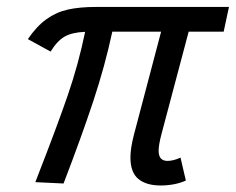

<svg xmlns="http://www.w3.org/2000/svg" viewBox="-20 -538 694 565"><path d="M363.8 -74.7Q363.8 -101.6 374 -141.1L454.1 -444.8H310.5Q289.1 -344.7 254.2 -239.3Q219.2 -133.8 167 2L84 -2Q88.4 -13.2 89.4 -16.1Q147.9 -166 179.4 -257.6Q210.9 -349.1 230.5 -444.3Q192.4 -442.9 170.4 -430.4Q148.4 -418 128.9 -386.2L62 -422.9Q87.9 -460.9 116.5 -481.4Q145 -502 179.4 -509.8Q213.9 -517.6 263.2 -517.6H653.8L638.2 -444.8H535.2L455.1 -143.1Q446.8 -111.3 446.8 -94.7Q446.8 -79.1 453.4 -71.8Q460 -64.5 473.1 -64.5Q489.7 -64.5 511.2 -74.2L526.9 -6.8Q514.2 -0.5 494.4 3.7Q474.6 7.8 453.1 7.8Q410.2 7.8 387 -11.5Q363.8 -30.8 363.8 -74.7Z"/></svg>

Font: Reddit Sans Chocolate
Style: Italic
Weight: 400
Italic angle: -11.25°
Designer: Stephen Hutchings
Version: Version 1.013